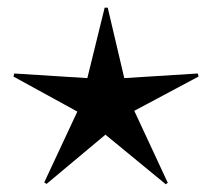

<svg xmlns="http://www.w3.org/2000/svg" viewBox="-20 -478 551 499"><path d="M411 1 254 -128 101 0 95 -4 181 -188 15 -279 17 -287 207 -275 252 -458H260L303 -275L494 -287L496 -279L329 -190L416 -3Z"/></svg>

Font: Noto Sans Arabic UI SmCn Lt
Style: Regular
Weight: 300
Width: 4
Designer: Monotype Design Team, Nadine Chahine and Nizar Qandah
Foundry: Monotype Imaging Inc.
Version: Version 2.010; ttfautohint (v1.8.4.7-5d5b)